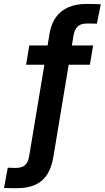

<svg xmlns="http://www.w3.org/2000/svg" viewBox="-98 -755 535 982"><path d="M378.4 -522.5 361.8 -423.8H35.6L51.8 -522.5ZM-11.7 207.5Q-24.9 207.5 -35.4 207.5Q-45.9 207.5 -55.9 207Q-65.9 206.5 -77.6 206.1L-58.1 102.5Q-47.4 103 -39.1 103.5Q-30.8 104 -18.6 104Q14.6 104 30.5 89.4Q46.4 74.7 51.8 40L155.8 -585Q164.1 -633.8 188.2 -667.2Q212.4 -700.7 251.7 -717.8Q291 -734.9 343.8 -734.9Q364.3 -734.9 383.5 -734.4Q402.8 -733.9 417.5 -732.9L397.5 -633.8Q387.7 -634.3 374.3 -634.5Q360.8 -634.8 348.1 -634.8Q315.9 -634.8 299.6 -620.1Q283.2 -605.5 277.8 -571.8L174.8 48.3Q166 101.1 143.8 136.5Q121.6 171.9 83.3 189.7Q44.9 207.5 -11.7 207.5Z"/></svg>

Font: Inter 28pt SemiBold
Style: Italic
Weight: 600
Italic angle: -9.3988°
Designer: Rasmus Andersson
Foundry: rsms
Version: Version 4.001;git-66647c0bb